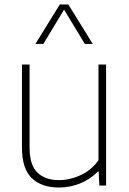

<svg xmlns="http://www.w3.org/2000/svg" viewBox="-20 -828 578 857"><path d="M78 -169.5V-540H112V-169Q112 -91.5 146.8 -57.8Q181.5 -24 244 -24Q291.5 -24 339.2 -45.8Q387 -67.5 419.5 -112.5V-540H453.5V0H423.5L420.5 -62H416.5Q382 -27 337 -9Q292 9 243 9Q165.5 9 121.8 -33Q78 -75 78 -169.5ZM394 -632H358.5L266 -785L173.5 -632H138L247 -808H285Z"/></svg>

Font: Encode Sans Thin
Style: Regular
Weight: 250
Designer: Multiple Designers
Foundry: Impallari Type
Version: Version 2.000